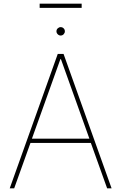

<svg xmlns="http://www.w3.org/2000/svg" viewBox="-20 -1019 656 1039"><path d="M32.7 0 292.6 -727.3H323.9L583.8 0H559.7L471.6 -245.7H144.9L56.8 0ZM152.7 -268.5H463.8L309.7 -698.9H306.8ZM194.6 -999.3H421.9V-976.6H194.6ZM285.5 -849.4Q285.5 -859 292.4 -865.6Q299.4 -872.2 308.2 -872.2Q317.8 -872.2 324.4 -865.6Q331 -859 331 -849.4Q331 -840.6 324.4 -833.6Q317.8 -826.7 308.2 -826.7Q299.4 -826.7 292.4 -833.6Q285.5 -840.6 285.5 -849.4Z"/></svg>

Font: Inter P Thin
Style: Regular
Weight: 100
Designer: Rasmus Andersson
Foundry: rsms
Version: Version 3.018;git-588b23468